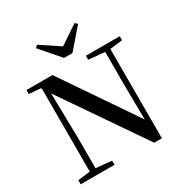

<svg xmlns="http://www.w3.org/2000/svg" viewBox="-216 -1129 1239 1298"><g transform="rotate(-30 403.5 -480.0)"><path d="M257 -965 239 -948 371 -796H436L568 -948L550 -965L404 -867ZM612 5H672V-692L770 -704V-735H506V-704L632 -692V-427L635 -163L245 -735H42V-704L132 -697L137 -689V-44L41 -32V0H305V-32L182 -44V-285L175 -632Z"/></g></svg>

Font: Noto Serif CJK HK SemiBold
Style: Regular
Weight: 600
Designer: Ryoko NISHIZUKA 西塚涼子 (kana & ideographs); Frank Grießhammer (Latin, Greek & Cyrillic); Wenlong ZHANG 张文龙 (bopomofo); San
Foundry: Adobe
Version: Version 2.001;hotconv 1.1.0;makeotfexe 2.6.0